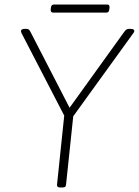

<svg xmlns="http://www.w3.org/2000/svg" viewBox="-20 -830 616 852"><path d="M248 2Q232 2 233 -10L265 -317L76 -682Q75 -685 74 -687.5Q73 -690 73 -692Q73 -696 77 -699Q81 -702 91 -702H95Q103 -702 107 -699.5Q111 -697 116 -687L300 -330H273L530 -687Q537 -697 542 -699.5Q547 -702 554 -702H558Q569 -702 572.5 -699Q576 -696 576 -692Q576 -690 575 -688Q574 -686 571 -682L305 -314L273 -10Q272 -3 268.5 -0.5Q265 2 256 2ZM216 -774Q204 -774 205 -788L206 -796Q207 -810 220 -810H456Q467 -810 466 -796L465 -788Q464 -781 461 -777.5Q458 -774 452 -774Z"/></svg>

Font: Asap Thin
Style: Italic
Weight: 250
Italic angle: -6°
Designer: Pablo Cosgaya
Foundry: Omnibus-Type
Version: Version 3.001